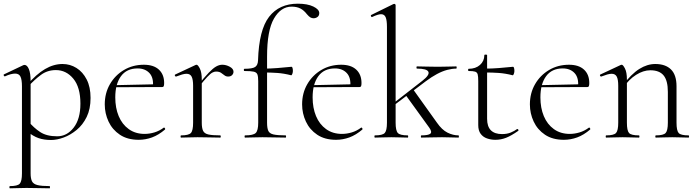

<svg xmlns="http://www.w3.org/2000/svg" viewBox="-21 -746 3776 1041"><path d="M33 275Q30 275 30 269Q30 263 33 263Q74 263 86 250Q98 237 98 194V-278Q98 -314 90 -330.5Q82 -347 61 -347Q51 -347 37 -343.5Q23 -340 6 -332Q2 -331 -0.5 -336Q-3 -341 1 -343L104 -392Q108 -394 112 -394Q126 -394 135.5 -371.5Q145 -349 145 -305V194Q145 222 152.5 237Q160 252 182.5 257.5Q205 263 248 263Q250 263 250 269Q250 275 248 275Q222 275 190 274Q158 273 123 273Q98 273 74 274Q50 275 33 275ZM256 13Q218 13 188.5 3Q159 -7 124 -35L133 -88Q162 -53 197 -30Q232 -7 289 -7Q342 -7 378.5 -54Q415 -101 415 -184Q415 -273 376.5 -319.5Q338 -366 282 -366Q236 -366 201 -340Q166 -314 133 -278L125 -285Q176 -344 223 -371.5Q270 -399 318 -399Q359 -399 393.5 -377.5Q428 -356 449 -315Q470 -274 470 -215Q470 -155 449 -112Q428 -69 394.5 -41.5Q361 -14 324.5 -0.5Q288 13 256 13Z M731 12Q670 12 629 -15.5Q588 -43 567.5 -87Q547 -131 547 -180Q547 -241 575 -289.5Q603 -338 651 -366.5Q699 -395 759 -395Q812 -395 840.5 -368.5Q869 -342 869 -296Q869 -285 867 -279.5Q865 -274 857 -274H808Q813 -324 789.5 -349.5Q766 -375 725 -375Q666 -375 635 -333Q604 -291 604 -218Q604 -161 622.5 -116.5Q641 -72 677 -46Q713 -20 763 -20Q789 -20 816 -28Q843 -36 867 -54Q869 -56 872.5 -51.5Q876 -47 874 -44Q839 -14 803.5 -1Q768 12 731 12ZM591 -273 590 -284 820 -289V-274Z M1054 -271 1050 -281Q1087 -327 1110.5 -351.5Q1134 -376 1151 -385.5Q1168 -395 1184 -395Q1205 -395 1225 -384Q1245 -373 1245 -357Q1245 -347 1237.5 -339Q1230 -331 1216 -331Q1204 -331 1195.5 -338Q1187 -345 1177 -351.5Q1167 -358 1150 -358Q1141 -358 1130.5 -352.5Q1120 -347 1102.5 -328.5Q1085 -310 1054 -271ZM961 0Q958 0 958 -6Q958 -12 961 -12Q1002 -12 1014 -25Q1026 -38 1026 -81V-281Q1026 -315 1018 -330.5Q1010 -346 990 -346Q980 -346 966 -342Q952 -338 934 -331Q930 -330 927.5 -335Q925 -340 929 -342L1040 -394Q1042 -395 1045 -395Q1052 -395 1062.5 -374.5Q1073 -354 1073 -315V-81Q1073 -52 1080 -37Q1087 -22 1108.5 -17Q1130 -12 1173 -12Q1176 -12 1176 -6Q1176 0 1173 0Q1149 0 1117 -1Q1085 -2 1050 -2Q1025 -2 1001.5 -1Q978 0 961 0Z M1308 0Q1305 0 1305 -6Q1305 -12 1308 -12Q1352 -12 1365.5 -25Q1379 -38 1379 -81V-306Q1379 -331 1374.5 -342.5Q1370 -354 1354.5 -357.5Q1339 -361 1304 -361Q1301 -361 1301 -367Q1301 -373 1304 -373Q1348 -373 1362.5 -383Q1377 -393 1378 -418Q1383 -584 1438 -655Q1493 -726 1594 -726Q1646 -726 1678 -710.5Q1710 -695 1710 -675Q1710 -661 1700.5 -654Q1691 -647 1679 -647Q1670 -647 1662 -651.5Q1654 -656 1643 -669Q1627 -690 1607.5 -700Q1588 -710 1560 -710Q1502 -710 1464.5 -645.5Q1427 -581 1427 -439V-81Q1427 -52 1433.5 -37Q1440 -22 1462 -17Q1484 -12 1528 -12Q1530 -12 1530 -6Q1530 0 1528 0Q1495 0 1464.5 -1Q1434 -2 1402 -2Q1376 -2 1351.5 -1Q1327 0 1308 0ZM1557 -338Q1518 -348 1482.5 -350.5Q1447 -353 1407 -353V-374Q1446 -374 1482.5 -377Q1519 -380 1560 -384Q1563 -384 1565 -377.5Q1567 -371 1567 -361Q1567 -354 1564 -345.5Q1561 -337 1557 -338Z M1801 12Q1740 12 1699 -15.5Q1658 -43 1637.5 -87Q1617 -131 1617 -180Q1617 -241 1645 -289.5Q1673 -338 1721 -366.5Q1769 -395 1829 -395Q1882 -395 1910.5 -368.5Q1939 -342 1939 -296Q1939 -285 1937 -279.5Q1935 -274 1927 -274H1878Q1883 -324 1859.5 -349.5Q1836 -375 1795 -375Q1736 -375 1705 -333Q1674 -291 1674 -218Q1674 -161 1692.5 -116.5Q1711 -72 1747 -46Q1783 -20 1833 -20Q1859 -20 1886 -28Q1913 -36 1937 -54Q1939 -56 1942.5 -51.5Q1946 -47 1944 -44Q1909 -14 1873.5 -1Q1838 12 1801 12ZM1661 -273 1660 -284 1890 -289V-274Z M2012 0Q2009 0 2009 -6Q2009 -12 2012 -12Q2053 -12 2065 -25Q2077 -38 2077 -81V-600Q2077 -636 2070 -652.5Q2063 -669 2045 -669Q2029 -669 1997 -654Q1993 -652 1990.5 -658Q1988 -664 1992 -665L2112 -724Q2115 -725 2117 -725Q2119 -725 2121.5 -723Q2124 -721 2124 -718V-81Q2124 -38 2136 -25Q2148 -12 2190 -12Q2192 -12 2192 -6Q2192 0 2190 0Q2172 0 2149.5 -1Q2127 -2 2101 -2Q2076 -2 2052.5 -1Q2029 0 2012 0ZM2263 0Q2261 0 2261 -6Q2261 -12 2263 -12Q2301 -12 2312 -21Q2323 -30 2307 -53L2179 -230L2220 -260L2348 -81Q2375 -42 2405 -27Q2435 -12 2465 -12Q2467 -12 2467 -6Q2467 0 2465 0Q2447 0 2424.5 -1Q2402 -2 2376 -2Q2339 -2 2312.5 -1Q2286 0 2263 0ZM2111 -172 2107 -182 2269 -308Q2310 -340 2301.5 -357Q2293 -374 2240 -374Q2237 -374 2237 -380Q2237 -386 2240 -386Q2264 -386 2288 -385Q2312 -384 2352 -384Q2389 -384 2411 -385Q2433 -386 2453 -386Q2455 -386 2455 -380Q2455 -374 2453 -374Q2430 -374 2403.5 -367Q2377 -360 2348 -344.5Q2319 -329 2287 -305Z M2665 12Q2641 12 2619.5 4.5Q2598 -3 2585 -20.5Q2572 -38 2572 -68V-306Q2572 -331 2569 -342.5Q2566 -354 2555 -357.5Q2544 -361 2520 -361Q2517 -361 2517 -367Q2517 -373 2520 -373Q2558 -373 2581.5 -394Q2605 -415 2605 -447Q2605 -450 2612.5 -450Q2620 -450 2620 -447V-102Q2620 -60 2640.5 -39.5Q2661 -19 2701 -19Q2728 -19 2748.5 -27.5Q2769 -36 2782 -46Q2786 -48 2789 -43.5Q2792 -39 2788 -36Q2751 -10 2723 1Q2695 12 2665 12ZM2758 -338Q2719 -348 2683.5 -350.5Q2648 -353 2608 -353V-374Q2647 -374 2683.5 -377Q2720 -380 2761 -384Q2764 -384 2766 -377.5Q2768 -371 2768 -361Q2768 -354 2765 -345.5Q2762 -337 2758 -338Z M3036 12Q2975 12 2934 -15.5Q2893 -43 2872.5 -87Q2852 -131 2852 -180Q2852 -241 2880 -289.5Q2908 -338 2956 -366.5Q3004 -395 3064 -395Q3117 -395 3145.5 -368.5Q3174 -342 3174 -296Q3174 -285 3172 -279.5Q3170 -274 3162 -274H3113Q3118 -324 3094.5 -349.5Q3071 -375 3030 -375Q2971 -375 2940 -333Q2909 -291 2909 -218Q2909 -161 2927.5 -116.5Q2946 -72 2982 -46Q3018 -20 3068 -20Q3094 -20 3121 -28Q3148 -36 3172 -54Q3174 -56 3177.5 -51.5Q3181 -47 3179 -44Q3144 -14 3108.5 -1Q3073 12 3036 12ZM2896 -273 2895 -284 3125 -289V-274Z M3535 0Q3532 0 3532 -6Q3532 -12 3535 -12Q3576 -12 3588 -25Q3600 -38 3600 -81V-248Q3600 -309 3577 -337Q3554 -365 3505 -365Q3467 -365 3427.5 -340Q3388 -315 3359 -271L3355 -283Q3402 -345 3445 -372Q3488 -399 3532 -399Q3587 -399 3617 -369.5Q3647 -340 3647 -278V-81Q3647 -38 3658.5 -25Q3670 -12 3712 -12Q3715 -12 3715 -6Q3715 0 3712 0Q3695 0 3672 -1Q3649 -2 3624 -2Q3599 -2 3575.5 -1Q3552 0 3535 0ZM3266 0Q3263 0 3263 -6Q3263 -12 3266 -12Q3307 -12 3319 -25Q3331 -38 3331 -81V-281Q3331 -315 3323 -330.5Q3315 -346 3295 -346Q3285 -346 3271 -342Q3257 -338 3239 -331Q3235 -330 3232.5 -335Q3230 -340 3234 -342L3345 -394Q3347 -395 3350 -395Q3357 -395 3367.5 -374.5Q3378 -354 3378 -315V-81Q3378 -38 3389.5 -25Q3401 -12 3443 -12Q3446 -12 3446 -6Q3446 0 3443 0Q3426 0 3403 -1Q3380 -2 3355 -2Q3330 -2 3306.5 -1Q3283 0 3266 0Z"/></svg>

Font: Cormorant Light
Style: Regular
Weight: 300
Designer: Christian Thalmann (Catharsis Fonts)
Foundry: Catharsis Fonts
Version: Version 4.000